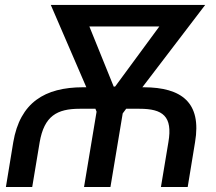

<svg xmlns="http://www.w3.org/2000/svg" viewBox="-20 -747 863 767"><path d="M108.7 0 138.5 -179C156.6 -283.4 207.4 -312.5 298.3 -312.5H361.2L365.8 -300.8L315.7 0H421.2L470.2 -294L484 -312.5H537.3C630.3 -312.5 670.5 -282.7 652.7 -179L622.9 0H729.8L759.2 -179C786.2 -338.1 704.9 -397.7 555 -398.4H548.7L799.7 -727.3H182.9L324.9 -398.4H311.4C158.7 -398.1 60 -337.4 33 -179L3.6 0ZM337 -641.3H616.5L440 -401.3L434.3 -400.9Z"/></svg>

Font: Margiela Sans Text
Style: Italic
Weight: 400
Italic angle: -9.39999°
Designer: Stefan Endress, Andreas Faust
Version: Version 1.100;FEAKit 1.0